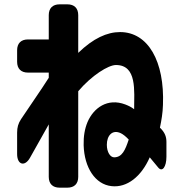

<svg xmlns="http://www.w3.org/2000/svg" viewBox="-20 -762 837 886"><path d="M255 104H291C323 104 341 86 341 54V-341C403 -414 480 -462 515 -462C613 -462 599 -343 599 -258L589 -265C586 -267 574 -274 558 -280C476 -311 412 -264 384 -199C371 -168 365 -133 366 -92C369 11 419 89 495 97C566 105 632 53 671 -36C684 -20 698 -4 710 11C729 34 748 8 748 -39V-107C748 -132 740 -150 722 -169C721 -170 719 -171 718 -173C725 -206 731 -241 732 -278C740 -478 664 -614 534 -614C474 -614 410 -585 341 -518V-692C341 -724 323 -742 291 -742H255C223 -742 205 -724 205 -692V-580H109C77 -580 59 -562 59 -530V-477C59 -445 77 -427 109 -427H205V-403C167 -343 118 -274 77 -212C64 -192 59 -174 59 -150V-51C59 -1 95 9 119 -35L205 -188V54C205 86 223 104 255 104ZM473 -94C473 -137 499 -166 538 -147C548 -142 560 -133 574 -118C558 -70 544 -37 508 -36C489 -35 473 -60 473 -94Z"/></svg>

Font: コーポレート・ロゴ（ラウンド）ver3 Bold
Style: Regular
Weight: 700
Designer: [KANA_main] LOGOTYPE.JP [Source Han Sans] Ryoko NISHIZUKA 西塚涼子 (kana, bopomofo & ideographs); Paul D. Hunt (Latin, Greek
Version: Version 12.001;FEAKit 1.0